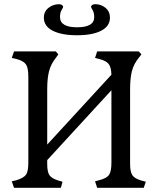

<svg xmlns="http://www.w3.org/2000/svg" viewBox="-20 -895 754 915"><path d="M675 -29 665 0H443L433 -31L452 -36Q488 -45 499.5 -61.5Q511 -78 511 -120V-465L205 -132V-114Q205 -75 216 -59.5Q227 -44 260 -34L278 -29L270 0H47L36 -31L58 -36Q93 -47 104 -62.5Q115 -78 115 -120V-530Q115 -572 103.5 -588.5Q92 -605 58 -614L36 -619L47 -650H246L258 -636L246 -619Q223 -590 214 -556.5Q205 -523 205 -469V-206L511 -539Q510 -575 497.5 -590.5Q485 -606 452 -614L433 -619L443 -650H641L654 -636L641 -619Q618 -591 609 -557.5Q600 -524 600 -469V-114Q600 -75 611.5 -59Q623 -43 656 -34ZM189 -811Q189 -840 211 -857.5Q233 -875 262 -875Q270 -875 275.5 -871Q281 -867 281 -862Q281 -859 273.5 -847Q266 -835 266 -814Q266 -765 347 -765Q429 -765 429 -813Q429 -834 421.5 -846.5Q414 -859 414 -862Q414 -868 419.5 -871.5Q425 -875 434 -875Q462 -875 483 -857.5Q504 -840 504 -811Q504 -770 462 -748.5Q420 -727 347 -727Q274 -727 231.5 -748.5Q189 -770 189 -811Z"/></svg>

Font: Kurale
Style: Regular
Weight: 400
Designer: Eduardo Rodriguez Tunni
Foundry: Eduardo Rodriguez Tunni
Version: Version 2.000